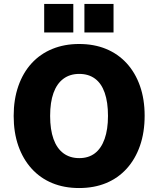

<svg xmlns="http://www.w3.org/2000/svg" viewBox="-20 -938 799 969"><path d="M379 11Q304 11 243.5 -14Q183 -39 139.5 -87Q96 -135 72.5 -202Q49 -269 49 -353Q49 -436 72.5 -503.5Q96 -571 139.5 -618.5Q183 -666 244 -691Q305 -716 379 -716Q455 -716 515.5 -691Q576 -666 619.5 -618.5Q663 -571 686.5 -504Q710 -437 710 -354Q710 -270 686.5 -202.5Q663 -135 619.5 -87Q576 -39 515.5 -14Q455 11 379 11ZM380 -140Q427 -140 459 -164.5Q491 -189 508 -237Q525 -285 525 -353Q525 -422 508.5 -469.5Q492 -517 459.5 -541Q427 -565 380 -565Q333 -565 300 -540.5Q267 -516 250 -469Q233 -422 233 -353Q233 -284 250 -236.5Q267 -189 300 -164.5Q333 -140 380 -140ZM406 -774V-918H553V-774ZM203 -774V-918H350V-774Z"/></svg>

Font: Nunito Sans 10pt SemiCondensed Black
Style: Regular
Weight: 900
Width: 4
Designer: Vernon Adams
Foundry: Vernon Adams
Version: Version 3.101;gftools[0.9.27]